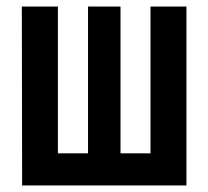

<svg xmlns="http://www.w3.org/2000/svg" viewBox="-20 -570 640 590"><path d="M48 0 47.1 -550H157.9V-98.8H250.5V-550H350.3V-98.8H442.5V-550H552.9V0Z"/></svg>

Font: Pitagon Sans Mono
Style: Regular
Weight: 400
Monospace: yes
Designer: Travis Tran
Foundry: Pitagon
Version: Version 1.001;gftools[0.9.26]